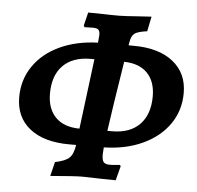

<svg xmlns="http://www.w3.org/2000/svg" viewBox="-52 -732 845 823"><g transform="rotate(5 371.0 -320.0)"><path d="M412 -103 410 -73Q410 -48 417.5 -39.5Q425 -31 445 -31Q458 -31 488 -34L491 -28L475 33L410 32L332 30Q298 30 194 39L209 -22Q253 -31 270 -47Q287 -63 293 -103H264Q154 -103 93 -151.5Q32 -200 32 -286Q32 -361 72 -419.5Q112 -478 183.5 -511.5Q255 -545 348 -548L349 -558Q351 -576 351 -581Q351 -598 344.5 -604Q338 -610 320 -610L285 -609L281 -616L295 -673L365 -672Q388 -671 429 -671Q451 -671 518 -676L567 -679L554 -615Q514 -610 500 -599.5Q486 -589 482 -561Q480 -553 480 -548H501Q610 -548 671.5 -499Q733 -450 733 -365Q733 -289 692 -230.5Q651 -172 578.5 -138.5Q506 -105 412 -103ZM299 -174H301L339 -476H323Q246 -476 204 -433.5Q162 -391 162 -313Q162 -248 197.5 -211.5Q233 -175 299 -174ZM467 -476Q435 -276 421 -175H442Q518 -175 560 -218Q602 -261 602 -339Q602 -403 567 -439Q532 -475 467 -476Z"/></g></svg>

Font: Alegreya
Style: Bold Italic
Weight: 700
Italic angle: -7°
Designer: Juan Pablo del Peral
Foundry: Huerta Tipografica
Version: Version 2.007; ttfautohint (v1.6)